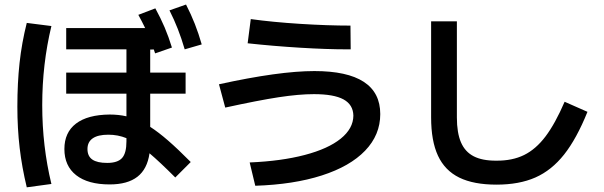

<svg xmlns="http://www.w3.org/2000/svg" viewBox="-20 -802 2633 837"><path d="M260.7 -152.3Q260.7 -224.6 311.3 -263.2Q361.8 -301.8 458 -302.7Q497.1 -302.7 531.2 -294.9V-393.6H268.6V-485.4H531.2V-586.9H268.6V-679.7H612.8Q598.1 -710 583 -737.3L657.2 -765.6Q680.2 -723.6 697.8 -682.4Q715.3 -641.1 729.5 -594.7L656.2 -569.3L650.4 -586.4L634.8 -585.9V-485.4H789.1V-393.6H634.8V-249Q670.4 -226.1 712.9 -189.2Q755.4 -152.3 811.5 -95.7L744.1 -28.3Q676.3 -96.2 631.8 -133.8Q622.1 -64.9 579.1 -31.5Q536.1 2 458 2Q363.3 2 312 -38.3Q260.7 -78.6 260.7 -152.3ZM718.8 -756.8 791 -782.2Q813 -739.3 829.3 -697.8Q845.7 -656.2 859.4 -608.4L785.2 -586.9Q771 -635.3 755.1 -675.8Q739.3 -716.3 718.8 -756.8ZM55.7 -336.9Q55.7 -439.5 65.2 -527.1Q74.7 -614.7 96.7 -702.1L204.1 -688.5Q164.1 -522.5 164.1 -343.8Q164.1 -164.6 204.1 0L96.7 14.6Q75.7 -72.3 65.7 -157.2Q55.7 -242.2 55.7 -336.9ZM447.3 -91.8Q492.7 -91.8 512 -113Q531.2 -134.3 531.2 -185.5V-199.7Q494.1 -214.8 452.1 -214.8Q407.2 -214.8 384.3 -199Q361.3 -183.1 361.3 -152.3Q361.3 -121.1 382.6 -106.4Q403.8 -91.8 447.3 -91.8Z M1520.5 -297.9Q1519.5 -345.7 1477.5 -368.7Q1435.5 -391.6 1348.6 -391.6Q1283.7 -391.6 1195.3 -378.2Q1106.9 -364.7 961.9 -333L934.6 -434.6Q1196.8 -492.2 1350.6 -492.2Q1493.7 -492.2 1565.7 -445.3Q1637.7 -398.4 1637.7 -304.7Q1637.7 -213.9 1571.8 -145.3Q1505.9 -76.7 1382.8 -37.1Q1259.8 2.4 1092.8 7.8L1068.4 -93.8Q1206.5 -99.6 1308.6 -126.5Q1410.6 -153.3 1465.3 -197.5Q1520 -241.7 1520.5 -297.9ZM1493.2 -586.9Q1404.8 -586.9 1288.3 -594Q1171.9 -601.1 1059.6 -613.3L1073.2 -718.8Q1168.5 -705.6 1288.1 -698Q1407.7 -690.4 1507.8 -690.4L1508.8 -586.9Z M1859.4 -290V-709H1971.7V-290Q1971.7 -223.1 1989.5 -181.6Q2007.3 -140.1 2045.2 -120.6Q2083 -101.1 2144.5 -101.6Q2213.4 -101.1 2264.6 -126.2Q2315.9 -151.4 2358.2 -207.3Q2400.4 -263.2 2441.4 -358.4L2541 -314.5Q2493.7 -197.3 2439.2 -128.4Q2384.8 -59.6 2314 -28.3Q2243.2 2.9 2144.5 2.9Q2044.9 2.9 1982.2 -27.8Q1919.4 -58.6 1889.4 -123Q1859.4 -187.5 1859.4 -290Z"/></svg>

Font: Pretendard GOV SemiBold
Style: Regular
Weight: 600
Designer: Base glyphs from Inter by Rasmus Andersson; Hangeul glyphs from Noto Sans CJK(Source Han Sans) by Jang Soo-young and Kan
Foundry: Kil Hyung-jin
Version: Version 1.309